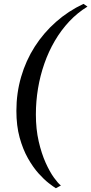

<svg xmlns="http://www.w3.org/2000/svg" viewBox="-20 -846 471 990"><path d="M64.5 -274.5Q64.5 -366 89 -450Q113.5 -534 159.2 -605.5Q205 -677 268.8 -733.2Q332.5 -789.5 410.5 -826L431 -812Q379.5 -780.5 337.2 -735.5Q295 -690.5 262.8 -635.5Q230.5 -580.5 208.8 -518.2Q187 -456 176 -389.8Q165 -323.5 165 -256Q165 -180 179.5 -117.2Q194 -54.5 215.2 -7.2Q236.5 40 258.2 70Q280 100 294 110.5L268 124.5Q255.5 117 231.2 98.2Q207 79.5 178.5 47.8Q150 16 124 -30Q98 -76 81.2 -136.8Q64.5 -197.5 64.5 -274.5Z"/></svg>

Font: Merriweather 144pt Medium
Style: Italic
Weight: 500
Italic angle: -7.8°
Version: Version 2.101